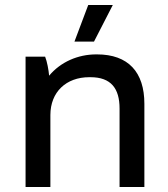

<svg xmlns="http://www.w3.org/2000/svg" viewBox="-20 -746 670 766"><path d="M355 -580 430 -726H332L277 -580ZM82 0H181V-287C181 -379 244 -438 336 -438H341C423 -438 457 -393 457 -313V0H556V-332C556 -458 492 -529 367 -529H364C291 -529 222 -499 176 -444C174 -467 168 -500 160 -520H82Z"/></svg>

Font: Fixel Display Medium
Style: Regular
Weight: 500
Designer: AlfaBravo + MacPaw
Foundry: Kyrylo Tkachov, Marchela Mozhyna, Serhii Makarenko, Maria Weinstein, Zakhar Kryvoshyya
Version: Version 1.211